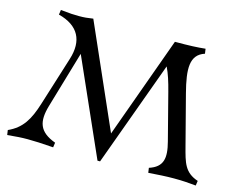

<svg xmlns="http://www.w3.org/2000/svg" viewBox="-105 -909 1337 1082"><g transform="rotate(15 564.0 -368.5)"><path d="M10 -21 14 7C70 2 94 0 132 0C167 0 217 2 282 7L286 -21C186 -58 171 -115 199 -212L296 -542L543 15H558L782 -599C800 -562 814 -518 828 -463L898 -192C922 -100 913 -47 833 -21L837 7C893 3 939 0 985 0C1041 0 1069 3 1114 7L1118 -21C1038 -48 1025 -100 1001 -192L926 -481C891 -616 889 -697 972 -724L968 -752C919 -747 877 -745 791 -745L577 -153L313 -752C279 -747 263 -745 232 -745C201 -745 180 -746 124 -752L120 -724C240 -693 280 -613 244 -499L154 -212C124 -116 90 -57 10 -21Z"/></g></svg>

Font: Basteleur Moonlight
Style: Regular
Weight: 300
Designer: Keussel
Foundry: Keussel Studio
Version: Version 1.300;Glyphs 3.2 (3192)